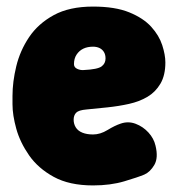

<svg xmlns="http://www.w3.org/2000/svg" viewBox="-20 -542 541 584"><path d="M263 22Q191 22 143.5 -4Q96 -30 68.5 -69.5Q41 -109 29.5 -150.5Q18 -192 18 -225V-250Q18 -293 29.5 -340.5Q41 -388 68.5 -429Q96 -470 143.5 -496Q191 -522 263 -522Q330 -522 373 -504.5Q416 -487 440 -460.5Q464 -434 473.5 -404.5Q483 -375 483 -352Q483 -313 468 -287.5Q453 -262 428.5 -247.5Q404 -233 372.5 -226Q341 -219 307.5 -215.5Q274 -212 243 -209Q219 -207 211.5 -199Q204 -191 204 -178Q204 -165 210.5 -154.5Q217 -144 230.5 -138.5Q244 -133 263 -133Q285 -133 307 -146.5Q329 -160 347 -166Q370 -174 392.5 -165.5Q415 -157 431.5 -139Q448 -121 453 -99Q462 -62 449.5 -40.5Q437 -19 419 -11Q400 -3 358 9.5Q316 22 263 22ZM235 -329Q277 -331 289 -340Q301 -349 301 -364Q301 -376 296 -384Q291 -392 282.5 -396Q274 -400 263 -400Q246 -400 233.5 -394Q221 -388 213 -376Q205 -364 205 -347Q205 -337 215 -332.5Q225 -328 235 -329Z"/></svg>

Font: Winky Sans ExtraBold
Style: Regular
Weight: 800
Designer: Simon Atzbach
Foundry: typofactur
Version: Version 1.205